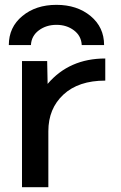

<svg xmlns="http://www.w3.org/2000/svg" viewBox="-20 -776 504 797"><path d="M417 -533.2V-441.4Q305.7 -441.4 243.2 -383.3Q180.7 -325.2 180.7 -231.4V1H71.3V-522.5H175.8L177.7 -427.7Q267.6 -533.2 417 -533.2ZM412.1 -588.9H319.3Q317.4 -627 287.1 -649.9Q256.8 -672.9 214.4 -672.9Q171.9 -672.9 141.1 -649.9Q110.4 -627 108.4 -588.9H16.6Q16.6 -663.1 72.8 -709.5Q128.9 -755.9 214.4 -755.9Q299.8 -755.9 356 -709.5Q412.1 -663.1 412.1 -588.9Z"/></svg>

Font: Gen Shin Gothic Medium
Style: Regular
Weight: 500
Designer: [Source Han Sans]
Ryoko NISHIZUKA  (kana & ideographs); Paul D. Hunt (Latin, Greek & Cyrillic); Wenlong ZHANG  (bopomofo
Version: Version 1.002.20150607